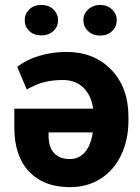

<svg xmlns="http://www.w3.org/2000/svg" viewBox="-20 -749 569 778"><path d="M38.1 0ZM250 -538.6Q360.8 -538.6 430.7 -466.6Q500.5 -394.5 500.5 -274.9V-260.7Q500.5 -183.1 470.9 -120.8Q441.4 -58.6 387 -24.4Q332.5 9.8 262.7 9.3Q157.2 9.3 97.7 -54Q38.1 -117.2 38.1 -231.4V-308.6H357.4Q349.6 -363.3 317.6 -394Q285.6 -424.8 235.4 -424.8Q167 -424.8 117.7 -401.4L88.4 -386.7L49.8 -478Q85.4 -506.3 138.2 -522.5Q190.9 -538.6 250 -538.6ZM262.7 -104.5Q300.3 -104.5 324.2 -132.3Q348.1 -160.2 356 -212.4H176.8V-199.7Q176.8 -152.8 199.2 -128.7Q221.7 -104.5 262.7 -104.5ZM215.3 -667Q215.3 -641.1 196.3 -623.3Q177.2 -605.5 147.5 -605.5Q117.2 -605.5 98.6 -623.5Q80.1 -641.6 80.1 -667Q80.1 -692.4 98.6 -710.7Q117.2 -729 147.5 -729Q177.7 -729 196.5 -710.7Q215.3 -692.4 215.3 -667ZM317.9 -667Q317.9 -693.4 337.6 -711.2Q357.4 -729 385.7 -729Q414.6 -729 433.8 -710.9Q453.1 -692.9 453.1 -667Q453.1 -641.6 434.6 -623.3Q416 -605 385.7 -605Q355.5 -605 336.7 -623.3Q317.9 -641.6 317.9 -667Z"/></svg>

Font: Roboto-o
Style: o-Bold
Weight: 700
Designer: Google
Version: Version 2.134; 2016; ttfautohint (v1.6)